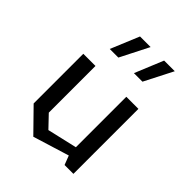

<svg xmlns="http://www.w3.org/2000/svg" viewBox="-227 -934 1073 1073"><g transform="rotate(45 310.0 -397.0)"><path d="M188.5 -144.7 255.8 -74.2 490.7 -128.5V-71L222.5 11.7L92.3 -121.2V-513.7H188.5ZM527.7 0H457.8L432.2 -66.5V-513.7H527.7ZM438.5 -806.2H522.7L436.3 -637.2H368.8ZM248 -806.2H331.7L245.8 -637.2H177.8Z"/></g></svg>

Font: Monaspace Krypton Var
Style: Regular
Weight: 400
Designer: Riley Cran and the Lettermatic Team
Version: Version 1.101 (Monaspace Krypton Var)